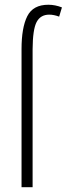

<svg xmlns="http://www.w3.org/2000/svg" viewBox="-20 -785 280 805"><path d="M186.5 -723.6Q149.9 -723.6 133.5 -692.6Q117.2 -661.6 116.7 -578.6V0H70.3V-579.1Q70.3 -669.4 94.5 -717.3Q118.7 -765.1 182.6 -765.1Q211.4 -765.1 239.7 -753.9L228 -715.3Q205.6 -723.6 186.5 -723.6Z"/></svg>

Font: Open Sans Condensed Light
Style: Regular
Weight: 300
Width: 3
Designer: Monotype Design Team
Foundry: Monotype Imaging Inc.
Version: Version 3.003; ttfautohint (v1.8.4)